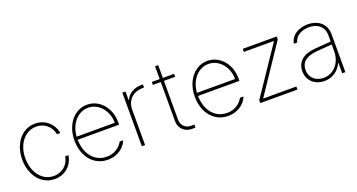

<svg xmlns="http://www.w3.org/2000/svg" viewBox="-42 -1216 3323 1787"><g transform="rotate(-20 1619.0 -322.5)"><path d="M49.8 -263.7Q49.8 -340.8 78.6 -403.6Q107.4 -466.3 158.7 -502.2Q210 -538.1 274.4 -538.1Q322.8 -538.1 364 -517.6Q405.3 -497.1 432.6 -460Q460 -422.9 467.8 -375H434.6Q427.7 -413.6 405.5 -443.8Q383.3 -474.1 349.4 -491Q315.4 -507.8 275.4 -507.8Q220.2 -507.8 176 -476.3Q131.8 -444.8 106.4 -389.2Q81.1 -333.5 81.1 -263.7Q81.1 -195.3 105.7 -139.4Q130.4 -83.5 174.6 -51.5Q218.8 -19.5 275.4 -19.5Q315.9 -19.5 350.1 -36.1Q384.3 -52.7 406.7 -83.5Q429.2 -114.3 435.5 -155.3H468.8Q460.9 -106 434.1 -68.4Q407.2 -30.8 366 -10Q324.7 10.7 275.4 10.7Q210 10.7 158.7 -24.9Q107.4 -60.5 78.6 -123Q49.8 -185.5 49.8 -263.7Z M567.4 -263.7Q567.4 -341.3 596.4 -404.1Q625.5 -466.8 676.3 -502.4Q727.1 -538.1 790 -538.1Q850.1 -538.1 900.1 -505.4Q950.2 -472.7 979.5 -414.8Q1008.8 -356.9 1008.8 -285.2V-260.7H598.6Q599.1 -192.9 623.5 -137.9Q647.9 -83 693.6 -51.3Q739.3 -19.5 800.8 -19.5Q843.3 -19.5 875.7 -34.4Q908.2 -49.3 928.7 -70.1Q949.2 -90.8 960 -111.3H994.1Q982.9 -80.6 956.5 -52.7Q930.2 -24.9 890.1 -7.1Q850.1 10.7 800.8 10.7Q731.4 10.7 678.5 -24.9Q625.5 -60.5 596.4 -123Q567.4 -185.5 567.4 -263.7ZM976.6 -291Q976.6 -350.6 951.7 -400.4Q926.8 -450.2 884 -479Q841.3 -507.8 790 -507.8Q739.3 -507.8 697 -479.5Q654.8 -451.2 628.7 -401.6Q602.5 -352.1 599.1 -291Z M1138.7 -530.3H1169.9V-446.3H1173.8Q1191.4 -487.8 1233.4 -512.5Q1275.4 -537.1 1329.1 -537.1H1344.7V-505.9H1328.1Q1282.7 -505.9 1246.8 -486.3Q1210.9 -466.8 1190.9 -431.9Q1170.9 -397 1170.9 -352.5V0H1138.7Z M1651.4 -501H1540V-118.2Q1540 -87.9 1553 -66.2Q1565.9 -44.4 1587.6 -33Q1609.4 -21.5 1634.8 -21.5L1667 -22.5V7.8Q1660.2 8.8 1633.8 8.8Q1600.1 8.8 1571.5 -6.1Q1543 -21 1525.9 -49.3Q1508.8 -77.6 1508.8 -115.2V-501H1430.7V-530.3H1508.8V-657.2H1540V-530.3H1651.4Z M1759.3 -263.7Q1759.3 -341.3 1788.3 -404.1Q1817.4 -466.8 1868.2 -502.4Q1918.9 -538.1 1981.9 -538.1Q2042 -538.1 2092 -505.4Q2142.1 -472.7 2171.4 -414.8Q2200.7 -356.9 2200.7 -285.2V-260.7H1790.5Q1791 -192.9 1815.4 -137.9Q1839.8 -83 1885.5 -51.3Q1931.2 -19.5 1992.7 -19.5Q2035.2 -19.5 2067.6 -34.4Q2100.1 -49.3 2120.6 -70.1Q2141.1 -90.8 2151.9 -111.3H2186Q2174.8 -80.6 2148.4 -52.7Q2122.1 -24.9 2082 -7.1Q2042 10.7 1992.7 10.7Q1923.3 10.7 1870.4 -24.9Q1817.4 -60.5 1788.3 -123Q1759.3 -185.5 1759.3 -263.7ZM2168.5 -291Q2168.5 -350.6 2143.6 -400.4Q2118.7 -450.2 2075.9 -479Q2033.2 -507.8 1981.9 -507.8Q1931.2 -507.8 1888.9 -479.5Q1846.7 -451.2 1820.6 -401.6Q1794.4 -352.1 1791 -291Z M2312 -28.3 2627.4 -496.1V-500H2331.5V-530.3H2667.5V-501L2354 -34.2V-30.3H2680.2V0H2312Z M2969.2 -302.7Q3005.9 -305.7 3049.6 -308.8Q3093.3 -312 3123.5 -314V-377.9Q3123.5 -417 3105.7 -446.8Q3087.9 -476.6 3054.9 -492.7Q3022 -508.8 2978 -508.8Q2920.4 -508.8 2879.2 -483.2Q2837.9 -457.5 2827.6 -412.1H2794.4Q2800.8 -450.7 2826.4 -479.2Q2852.1 -507.8 2891.6 -522.9Q2931.2 -538.1 2978 -538.1Q3028.8 -538.1 3068.8 -518.8Q3108.9 -499.5 3131.8 -462.6Q3154.8 -425.8 3154.8 -376V0H3123.5V-102.5H3120.6Q3097.2 -50.8 3051.3 -19.5Q3005.4 11.7 2945.8 11.7Q2900.9 11.7 2863 -6.8Q2825.2 -25.4 2803 -60.8Q2780.8 -96.2 2780.8 -144.5Q2780.8 -209.5 2825.4 -252Q2870.1 -294.4 2969.2 -302.7ZM2947.8 -18.6Q2997.1 -18.6 3037.4 -44.4Q3077.6 -70.3 3100.6 -116.5Q3123.5 -162.6 3123.5 -220.7V-285.6L3080.6 -282.2Q2993.2 -274.9 2978 -274.4Q2813 -261.7 2813 -144.5Q2813 -106.9 2830.6 -78.4Q2848.1 -49.8 2878.9 -34.2Q2909.7 -18.6 2947.8 -18.6Z"/></g></svg>

Font: Pretendard GOV Thin
Style: Regular
Weight: 100
Designer: Base glyphs from Inter by Rasmus Andersson; Hangeul glyphs from Noto Sans CJK(Source Han Sans) by Jang Soo-young and Kan
Foundry: Kil Hyung-jin
Version: Version 1.309